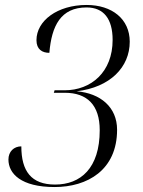

<svg xmlns="http://www.w3.org/2000/svg" viewBox="-20 -744 577 774"><path d="M200 10C332 10 452 -58 452 -221C452 -312 385 -368 289 -376C424 -392 503 -473 503 -576C503 -667 432 -724 329 -724C211 -724 127 -660 127 -582C127 -545 150 -531 179 -531C188 -640 225 -714 329 -714C398 -714 434 -668 434 -583C434 -454 348 -380 240 -380H200L197 -370H241C332 -370 382 -320 382 -219C382 -66 305 0 202 0C106 0 66 -54 66 -154C36 -154 14 -133 14 -101C14 -44 65 10 200 10Z"/></svg>

Font: Noto Serif Display Light
Style: Italic
Weight: 300
Italic angle: -12°
Designer: Monotype Design Team
Foundry: Monotype Imaging Inc.
Version: Version 2.009